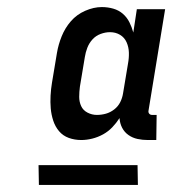

<svg xmlns="http://www.w3.org/2000/svg" viewBox="-20 -713 540 543"><path d="M210 -317Q191 -317 174.5 -323Q158 -329 147 -342Q136 -355 130.5 -372Q125 -389 123.5 -406.5Q122 -424 123 -442.5Q124 -461 127 -479L141 -563Q145 -587 154.5 -610.5Q164 -634 180.5 -653Q197 -672 221 -682.5Q245 -693 268 -693Q285 -693 300.5 -688.5Q316 -684 327.5 -674Q339 -664 346 -650Q353 -636 357 -621L367 -687H447L400 -400Q399 -395 402 -391.5Q405 -388 410 -388H423L422 -317H398Q383 -317 369 -320Q355 -323 343.5 -331Q332 -339 325.5 -351.5Q319 -364 318 -379Q309 -365 297.5 -353Q286 -341 271.5 -333Q257 -325 241 -321Q225 -317 210 -317ZM254 -388Q267 -388 279.5 -391.5Q292 -395 303 -403.5Q314 -412 320 -424Q326 -436 328 -449L342 -533Q345 -549 344.5 -564.5Q344 -580 338 -593.5Q332 -607 319.5 -614.5Q307 -622 291 -622Q278 -622 264.5 -617Q251 -612 241.5 -601.5Q232 -591 227 -578Q222 -565 220 -552L206 -468Q204 -453 204 -439Q204 -425 209.5 -413Q215 -401 227.5 -394.5Q240 -388 254 -388ZM370 -190H90L89 -246H369Z"/></svg>

Font: Iosevka Curly Slab Medium
Style: Italic
Weight: 500
Italic angle: -9°
Monospace: yes
Designer: Belleve Invis
Foundry: Belleve Invis
Version: Version 22.1.2; ttfautohint (v1.8.4)